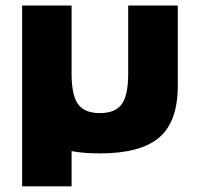

<svg xmlns="http://www.w3.org/2000/svg" viewBox="-20 -533 713 686"><path d="M59.1 132.8V-513.2H235.8V-269Q235.8 -192.9 258.8 -160.9Q281.7 -128.9 336.9 -128.9Q392.1 -128.9 415 -160.9Q438 -192.9 438 -269V-513.2H615.2V-226.1Q615.2 -98.1 548.6 -41.5Q481.9 15.1 336.9 15.1Q277.8 15.1 235.8 6.8V132.8Z"/></svg>

Font: Hussar Preview
Style: Bold
Weight: 700
Foundry: Cannot Into Space Fonts, PlusOne Fonts
Version: Version 2.29RC2 "Millennial"